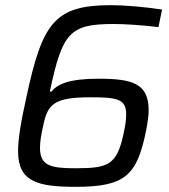

<svg xmlns="http://www.w3.org/2000/svg" viewBox="-20 -716 655 744"><path d="M274 8C468 8 511 -39 546 -209C552 -240 556 -268 556 -289C556 -392 494 -411 362 -411C247 -411 203 -390 179 -361H173C222 -591 250 -623 422 -623C466 -623 536 -618 594 -611L608 -679C543 -689 461 -696 411 -696C192 -696 144 -629 82 -338C61 -245 50 -176 50 -130C50 -12 125 8 274 8ZM272 -64C176 -64 135 -74 135 -143C135 -165 139 -193 147 -227C164 -310 185 -339 330 -339C433 -339 469 -333 469 -273C469 -254 466 -230 459 -199C433 -77 401 -64 272 -64Z"/></svg>

Font: Saira UNSAM
Style: Italic
Weight: 400
Italic angle: -12°
Designer: Hector Gatti with collaboration of the Omnibus-Type team
Foundry: Omnibus-Type
Version: Version 0.072;PS 000.072;hotconv 1.0.88;makeotf.lib2.5.64775